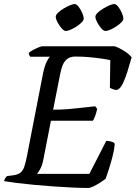

<svg xmlns="http://www.w3.org/2000/svg" viewBox="-30 -934 674 954"><path d="M407 0Q376 0 332 -2Q288 -4 238.5 -7.5Q189 -11 140.5 -15.5Q92 -20 52.5 -25Q13 -30 -10 -34Q-8 -42 -3.5 -49Q1 -56 5 -59L35 -63Q59 -66 71.5 -76Q84 -86 91 -106.5Q98 -127 105 -164L184 -570Q192 -607 202 -627.5Q212 -648 219 -652H121Q119 -654 116 -659Q113 -664 113 -671Q120 -678 134 -685.5Q148 -693 161.5 -698.5Q175 -704 180 -704H540Q563 -696 587 -681Q611 -666 624 -649Q614 -613 603.5 -579.5Q593 -546 582 -522.5Q571 -499 559 -491Q549 -484 534.5 -489.5Q520 -495 516 -498L518 -635Q501 -639 473.5 -643Q446 -647 413 -650Q380 -653 344 -653Q319 -653 304 -641Q289 -629 281.5 -610.5Q274 -592 270 -571L234 -389Q275 -389 311 -392Q347 -395 380 -399Q413 -403 443 -406L453 -393Q448 -371 442 -355.5Q436 -340 431 -334H223L185 -139Q180 -113 170.5 -95.5Q161 -78 154 -70H414L498 -234Q514 -234 527.5 -229Q541 -224 540 -217Q538 -191 529.5 -158Q521 -125 511.5 -95Q502 -65 495 -46Q485 -38 468 -27Q451 -16 434.5 -8Q418 0 407 0ZM494 -780Q485 -780 473.5 -793Q462 -806 453 -823Q444 -840 444 -851Q444 -860 455.5 -871Q467 -882 483 -891.5Q499 -901 514 -907.5Q529 -914 537 -914Q547 -914 557.5 -900.5Q568 -887 575.5 -869.5Q583 -852 583 -841Q583 -833 572.5 -822.5Q562 -812 547.5 -802.5Q533 -793 518 -786.5Q503 -780 494 -780ZM297 -780Q288 -780 276.5 -793Q265 -806 256 -823Q247 -840 247 -851Q247 -860 258.5 -871Q270 -882 286 -891.5Q302 -901 317.5 -907.5Q333 -914 341 -914Q350 -914 360.5 -900.5Q371 -887 378.5 -870Q386 -853 386 -841Q386 -833 375.5 -822.5Q365 -812 350.5 -802.5Q336 -793 321 -786.5Q306 -780 297 -780Z"/></svg>

Font: Texturina Medium
Style: Italic
Weight: 500
Italic angle: -11°
Designer: Guillermo Torres Carreño
Foundry: Omnibus-Type
Version: Version 1.002